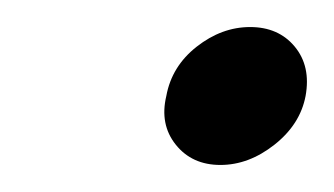

<svg xmlns="http://www.w3.org/2000/svg" viewBox="-20 -368 247 142"><path d="M165 -348Q144 -348 125.5 -333.5Q107 -319 103 -297Q98 -276 110 -261Q122 -246 143 -246Q164 -246 183 -261Q202 -276 206 -297Q210 -319 198 -333.5Q186 -348 165 -348Z"/></svg>

Font: Advent Pro SemiBold
Style: Italic
Weight: 600
Italic angle: -12°
Version: Version 3.000